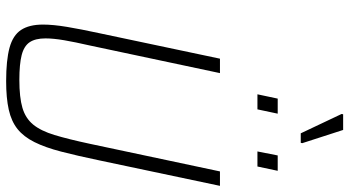

<svg xmlns="http://www.w3.org/2000/svg" viewBox="-276 -853 1137 625"><g transform="rotate(90 292.5 -540.5)"><path d="M244 8Q176 8 135.5 -3Q95 -14 77.5 -40.5Q60 -67 60 -112Q60 -145 67.5 -190Q75 -235 88 -295L171 -688H218L128 -264Q117 -216 111 -181Q105 -146 105 -120Q105 -87 117.5 -68.5Q130 -50 159.5 -42.5Q189 -35 240 -35Q297 -35 331 -45Q365 -55 385.5 -80Q406 -105 419.5 -149.5Q433 -194 448 -264L538 -688H585L502 -295Q487 -223 473.5 -171Q460 -119 442.5 -84Q425 -49 400 -29Q375 -9 337 -0.5Q299 8 244 8ZM473 -810 486 -876H536L522 -810ZM287 -810 301 -876H350L336 -810ZM414 -951 351 -1084 352 -1089H403L446 -956L445 -951Z"/></g></svg>

Font: Saira SemiCondensed ExtraLight
Style: Italic
Weight: 250
Width: 4
Italic angle: -12°
Designer: Hector Gatti with collaboration of the Omnibus-Type team
Foundry: Omnibus-Type
Version: Version 1.101